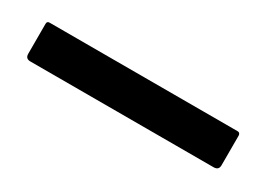

<svg xmlns="http://www.w3.org/2000/svg" viewBox="-17 -204 463 334"><g transform="rotate(30 214.0 -37.5)"><path d="M24.9 -75.2H402.8Q407.7 -75.2 408.2 -69.8V-9.8Q408.2 0 397.9 0H29.8Q20 0 20 -9.8V-69.8Q20 -75.2 24.9 -75.2Z"/></g></svg>

Font: BrevierViennese-Regular
Style: Regular
Weight: 400
Designer: Johannes Lang & Ellmer Stefan
Foundry: Johannes Lang & Ellmer Stefan
Version: Version 1.001;PS 001.001;hotconv 1.0.70;makeotf.lib2.5.58329